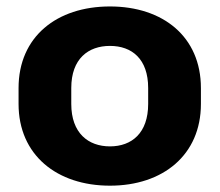

<svg xmlns="http://www.w3.org/2000/svg" viewBox="-20 -570 688 601"><path d="M324.2 11.2C490.2 11.2 608.9 -85 608.9 -244.6V-294.4C608.9 -455.1 490.2 -549.8 324.2 -549.8C157.7 -549.8 38.1 -455.1 38.1 -294.4V-244.6C38.1 -85 157.7 11.2 324.2 11.2ZM324.2 -111.8C256.3 -111.8 203.1 -153.3 203.1 -244.6V-294.4C203.1 -386.2 256.3 -426.3 324.2 -426.3C392.6 -426.3 443.8 -385.7 443.8 -294.4V-244.6C443.8 -153.8 392.6 -111.8 324.2 -111.8Z"/></svg>

Font: Winston ExtraBold
Style: Regular
Weight: 800
Designer: Vernon Adams, Kim Jin-seong, David Berlow, Cristiano Sobral
Foundry: The Winston Project Authors
Version: Version 3.004